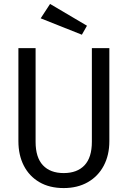

<svg xmlns="http://www.w3.org/2000/svg" viewBox="-20 -953 655 985"><path d="M541 -706.2V-228.7Q541 -157.4 512.3 -103.1Q483.6 -48.7 430.8 -18.5Q377.9 11.8 306.7 11.8Q233.8 11.8 181.8 -18.7Q129.7 -49.2 102.1 -103.3Q74.4 -157.4 74.4 -228.7V-706.2H162.6V-225.6Q162.6 -145.1 200.3 -105.1Q237.9 -65.1 306.7 -65.1Q375.9 -65.1 413.6 -105.1Q451.3 -145.1 451.3 -225.6V-706.2ZM236.9 -932.8 426.2 -821 400 -774.9 188.7 -859Z"/></svg>

Font: FiraCode Nerd Font
Style: Regular
Weight: 400
Designer: Carrois Corporate, Edenspiekermann AG, Nikita Prokopov
Foundry: Carrois Corporate, Edenspiekermann AG, Nikita Prokopov
Version: Version 6.002;Nerd Fonts 3.4.0